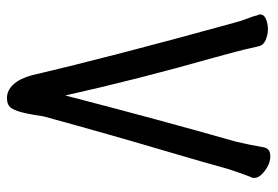

<svg xmlns="http://www.w3.org/2000/svg" viewBox="-140 -616 781 540"><g transform="rotate(90 250.0 -346.5)"><path d="M255.9 23.9Q234.9 23.9 218 5.9Q201.2 -12.2 191.9 -46.9Q140.1 -269 44.9 -613.8Q40 -633.8 33 -651.4Q25.9 -668.9 22.9 -682.1Q21 -684.1 21 -688Q21 -699.2 34.4 -704.6Q47.9 -710 62 -710Q77.1 -710 92 -704.1Q106.9 -698.2 110.4 -685.1Q113.8 -671.9 117.2 -655.8Q119.1 -644 142.1 -560.1Q204.1 -341.8 249 -140.1Q319.8 -413.1 378.9 -620.1Q387.2 -654.8 395 -699.2Q398.9 -716.8 419.9 -716.8Q434.1 -716.8 448 -709.5Q461.9 -702.1 471.4 -692.1Q481 -682.1 481 -669.9Q481 -665 479 -663.1Q466.8 -632.8 456.1 -599.1Q436 -525.9 410.2 -439Q356.9 -258.8 308.1 -80.1Q301.8 -38.1 295.9 -16.1Q290 5.9 282 14.9Q273.9 23.9 255.9 23.9Z"/></g></svg>

Font: LXGW WenKai Mono GB Screen
Style: Regular
Weight: 400
Monospace: yes
Designer: LXGW / Fontworks Inc.
Foundry: LXGW / Fontworks Inc.
Version: Version 1.510;January 18,2025